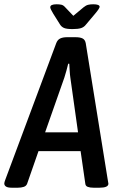

<svg xmlns="http://www.w3.org/2000/svg" viewBox="-44 -876 554 898"><path d="M12 2Q-8 2 -16 -3.5Q-24 -9 -24 -18Q-24 -23 -19 -36L219 -674Q225 -690 237.5 -696Q250 -702 270 -702H309Q331 -702 342.5 -696Q354 -690 357 -674L459 -41Q460 -32 461.5 -26Q463 -20 463 -17Q463 2 421 2H394Q377 2 366.5 -2Q356 -6 355 -17L333 -169H136L83 -17Q79 -6 67 -2Q55 2 39 2ZM257 -513 167 -257H321L285 -513Q283 -526 282 -544Q281 -562 280 -578H275Q271 -562 266.5 -545Q262 -528 257 -513ZM392 -856Q422 -856 422 -844Q422 -841 417 -833Q412 -825 401 -812L358 -761Q349 -749 335 -744.5Q321 -740 295 -740Q268 -740 256 -745Q244 -750 237 -761L205 -812Q199 -822 195 -830Q191 -838 191 -842Q191 -856 221 -856Q233 -856 242.5 -854Q252 -852 260 -843L299 -802L347 -842Q358 -851 368 -853.5Q378 -856 392 -856Z"/></svg>

Font: Asap Condensed Condensed Medium
Style: Italic
Weight: 500
Width: 3
Italic angle: -6°
Designer: Pablo Cosgaya
Foundry: Omnibus-Type
Version: Version 3.001; ttfautohint (v1.8.4.7-5d5b)